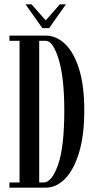

<svg xmlns="http://www.w3.org/2000/svg" viewBox="-20 -864 436 884"><path d="M23.5 0V-24H70V-676H23.5V-700H191Q239 -700 279.2 -662Q319.5 -624 343.8 -547.5Q368 -471 368 -355.5Q368 -239 343.5 -159.8Q319 -80.5 278.8 -40.2Q238.5 0 191 0ZM160.5 -24H181Q218.5 -24 247.2 -105Q276 -186 276 -355.5Q276 -507 250 -591.5Q224 -676 191 -676H160.5ZM175 -734.5 97.5 -844H125.5L190.5 -770L255.5 -844H283.5L206 -734.5Z"/></svg>

Font: Imbue 50pt Medium
Style: Regular
Weight: 500
Designer: Tyler Finck
Foundry: Etcetera Type Company
Version: Version 1.102; ttfautohint (v1.8.3)